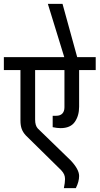

<svg xmlns="http://www.w3.org/2000/svg" viewBox="-30 -926 516 995"><path d="M466 -563H380V-373Q380 -326 357.5 -294Q335 -262 284 -262Q265 -262 243 -267V-326H261Q282 -326 293 -337.5Q304 -349 304 -370V-563H152V-306Q152 -275 166 -260L337 -94Q380 -48 380 -14Q380 15 363 49H301Q307 20 307 2Q307 -11 302.5 -21.5Q298 -32 287 -44L104 -224Q89 -240 82.5 -258Q76 -276 76 -301V-563H-10V-630H303L218 -906H294L370 -630H466Z"/></svg>

Font: Pragati Narrow
Style: Regular
Weight: 400
Designer: Hector Gatti, Marcela Romero, Pablo Cosgaya and Nicolas Silva
Foundry: Omnibus-Type
Version: Version 1.010; ttfautohint (v1.3)